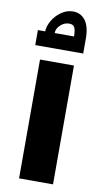

<svg xmlns="http://www.w3.org/2000/svg" viewBox="-96 -913 527 958"><g transform="rotate(10 167.5 -433.5)"><path d="M37 0ZM73 -602H245V0H73ZM37 -745H74Q74 -770 90.5 -799Q107 -828 135 -847.5Q163 -867 194 -867Q234 -867 257 -836Q280 -805 280 -745V-669H37ZM220 -745Q220 -776 213 -790Q206 -804 186 -804Q161 -804 141.5 -785.5Q122 -767 122 -745Z"/></g></svg>

Font: Cairo Black
Style: Regular
Weight: 900
Designer: Mohamed Gaber, the designers of Titillium
Foundry: Kief Type Foundry
Version: Version 2.009; ttfautohint (v1.5.33-1714) -l 8 -r 50 -G 200 